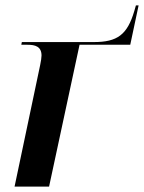

<svg xmlns="http://www.w3.org/2000/svg" viewBox="-20 -692 534 712"><path d="M129 -451 34 0H162L275 -526H463L494 -672H484L478 -651C452 -563 415 -536 328 -536H61L59 -526H82C110 -526 134 -520 134 -486C134 -479 132 -465 129 -451Z"/></svg>

Font: Noto Serif Display SemiBold
Style: Italic
Weight: 600
Italic angle: -12°
Designer: Monotype Design Team
Foundry: Monotype Imaging Inc.
Version: Version 2.009